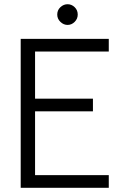

<svg xmlns="http://www.w3.org/2000/svg" viewBox="-20 -889 569 909"><path d="M78 0V-705H495V-645H129L146 -662V-42L129 -60H495V0ZM120 -362V-422H420V-362ZM300 -771Q281 -771 266 -785.5Q251 -800 251 -820Q251 -841 266 -855Q281 -869 300 -869Q319 -869 333.5 -855Q348 -841 348 -820Q348 -800 333.5 -785.5Q319 -771 300 -771Z"/></svg>

Font: TikTok Sans 24pt Light
Style: Regular
Weight: 300
Version: Version 4.000